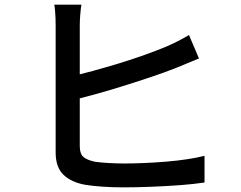

<svg xmlns="http://www.w3.org/2000/svg" viewBox="-20 -797 1040 828"><path d="M331 -777Q328 -758 326 -732.5Q324 -707 324 -686Q324 -672 324 -634Q324 -596 324 -543.5Q324 -491 324 -433.5Q324 -376 324 -322.5Q324 -269 324 -228Q324 -187 324 -168Q324 -133 340.5 -119.5Q357 -106 392 -99Q415 -96 448.5 -94Q482 -92 517 -92Q556 -92 603 -94Q650 -96 698 -100Q746 -104 788.5 -110.5Q831 -117 862 -125V-10Q817 -3 756 1.5Q695 6 631 8.5Q567 11 511 11Q465 11 422 8Q379 5 348 0Q287 -11 253.5 -43.5Q220 -76 220 -139Q220 -165 220 -211Q220 -257 220 -314Q220 -371 220 -430Q220 -489 220 -542Q220 -595 220 -633.5Q220 -672 220 -686Q220 -701 219.5 -717.5Q219 -734 217.5 -750.5Q216 -767 214 -777ZM278 -466Q325 -476 380 -491Q435 -506 492.5 -523.5Q550 -541 603 -560Q656 -579 697 -596Q722 -607 746 -619Q770 -631 795 -646L838 -545Q813 -535 785 -523Q757 -511 734 -502Q688 -484 630 -464.5Q572 -445 509.5 -425.5Q447 -406 387 -389.5Q327 -373 279 -362Z"/></svg>

Font: Noto Sans KR Medium
Style: Regular
Weight: 500
Designer: Ryoko NISHIZUKA  (kana, bopomofo & ideographs); Paul D. Hunt (Latin, Greek & Cyrillic); Sandoll Communications , Soo-you
Foundry: Adobe
Version: Version 2.004-H2;hotconv 1.0.118;makeotfexe 2.5.65603